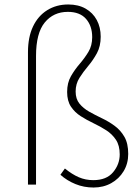

<svg xmlns="http://www.w3.org/2000/svg" viewBox="-20 -825 626 858"><path d="M398 13Q355 13 317 -2.5Q279 -18 250 -44L270 -72Q302 -46 332 -33Q362 -20 397 -20Q456 -20 485.5 -55.5Q515 -91 515 -135Q515 -175 498 -200.5Q481 -226 454.5 -243Q428 -260 397.5 -274.5Q367 -289 340.5 -306Q314 -323 297 -348.5Q280 -374 280 -414Q280 -455 297 -484.5Q314 -514 336 -539.5Q358 -565 375 -593Q392 -621 392 -659Q392 -709 364.5 -740.5Q337 -772 283 -772Q219 -772 180 -724.5Q141 -677 141 -575V0H105V-591Q105 -659 127.5 -706.5Q150 -754 191 -779.5Q232 -805 285 -805Q330 -805 362.5 -786.5Q395 -768 412.5 -735.5Q430 -703 430 -661Q430 -618 413 -587Q396 -556 374 -530Q352 -504 335 -477Q318 -450 318 -416Q318 -383 335 -362Q352 -341 378.5 -326Q405 -311 435.5 -296.5Q466 -282 492.5 -262.5Q519 -243 536 -213.5Q553 -184 553 -137Q553 -94 532.5 -60Q512 -26 477 -6.5Q442 13 398 13Z"/></svg>

Font: Noto Sans KR Thin Thin
Style: Regular
Weight: 250
Version: Version 2.004-H2;hotconv 1.0.118;makeotfexe 2.5.65603